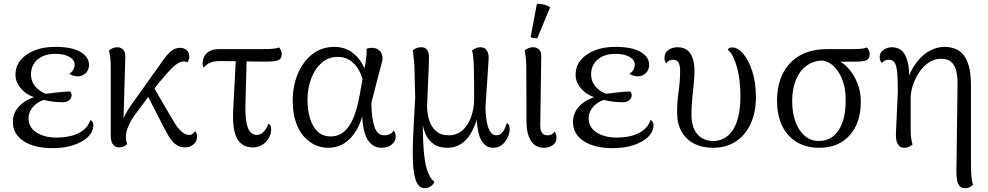

<svg xmlns="http://www.w3.org/2000/svg" viewBox="-20 -769 5228 1016"><path d="M259 15Q161 15 104.5 -22.5Q48 -60 48 -124Q48 -172 82.5 -208Q117 -244 179 -261L185 -249Q130 -259 96 -295Q62 -331 62 -373Q62 -418 88.5 -450.5Q115 -483 162 -502Q209 -521 272 -521Q360 -521 405.5 -494.5Q451 -468 451 -426Q451 -399 433.5 -382Q416 -365 390 -365Q378 -365 366 -369Q354 -373 347 -379Q363 -390 369 -402Q375 -414 375 -427Q375 -452 347.5 -468Q320 -484 273 -484Q213 -484 178.5 -454Q144 -424 144 -375Q144 -337 170 -308Q196 -279 235 -269V-247Q189 -238 160 -209Q131 -180 131 -143Q131 -95 173 -68Q215 -41 279 -41Q319 -41 355 -49.5Q391 -58 418.5 -78.5Q446 -99 459 -134Q467 -130 470.5 -123Q474 -116 474 -108Q474 -72 445.5 -44.5Q417 -17 368.5 -1Q320 15 259 15ZM311 -228Q280 -228 254 -232Q228 -236 207 -241L216 -272Q250 -276 283 -280Q316 -284 350 -285Q359 -276 359 -266Q359 -251 347 -239.5Q335 -228 311 -228Z M611 11Q588 11 577 -5.5Q566 -22 566 -51V-402Q566 -438 563.5 -462Q561 -486 557 -502Q566 -510 577.5 -514.5Q589 -519 600 -519Q619 -519 631.5 -506.5Q644 -494 643 -464L632 -85L618 -87Q622 -121 639.5 -155.5Q657 -190 674 -213L788 -373Q816 -411 838 -443.5Q860 -476 882.5 -496Q905 -516 933 -516Q953 -516 967.5 -503.5Q982 -491 982 -471Q982 -463 979 -454Q976 -445 972 -439Q967 -442 962.5 -443Q958 -444 952 -444Q933 -444 910.5 -426.5Q888 -409 864 -381.5Q840 -354 815 -324L704 -175Q688 -156 675 -133Q662 -110 654 -87.5Q646 -65 646 -46Q646 -34 648 -25Q650 -16 653 -6Q646 0 635.5 5.5Q625 11 611 11ZM958 11Q934 11 915 -1.5Q896 -14 880.5 -36.5Q865 -59 850 -89L747 -290L780 -330L895 -133Q919 -92 939.5 -73.5Q960 -55 981 -55Q993 -55 1000.5 -62Q1008 -69 1012 -75Q1016 -71 1019.5 -64Q1023 -57 1023 -46Q1023 -33 1016 -20Q1009 -7 994.5 2Q980 11 958 11Z M1318 11Q1258 11 1232.5 -40Q1207 -91 1215 -206L1229 -474H1286L1279 -227Q1277 -162 1283.5 -124.5Q1290 -87 1304.5 -71Q1319 -55 1339 -55Q1358 -55 1374 -70.5Q1390 -86 1400 -114Q1408 -111 1411.5 -103Q1415 -95 1415 -84Q1415 -60 1402 -38Q1389 -16 1367.5 -2.5Q1346 11 1318 11ZM1058 -411Q1052 -420 1052 -433Q1052 -453 1061 -470.5Q1070 -488 1089.5 -498.5Q1109 -509 1139 -509H1365Q1404 -509 1424.5 -511Q1445 -513 1456 -518Q1461 -514 1466 -504Q1471 -494 1471 -484Q1471 -458 1453 -450.5Q1435 -443 1392 -443Q1322 -443 1261 -444.5Q1200 -446 1143 -446Q1116 -446 1095.5 -438.5Q1075 -431 1058 -411Z M1714 13Q1682 13 1649.5 -1Q1617 -15 1589.5 -45Q1562 -75 1545.5 -123Q1529 -171 1529 -238Q1529 -314 1556 -378.5Q1583 -443 1632.5 -482Q1682 -521 1750 -521Q1792 -521 1824.5 -503.5Q1857 -486 1880.5 -455.5Q1904 -425 1918 -382L1902 -333Q1891 -392 1855.5 -430Q1820 -468 1768 -468Q1725 -468 1694.5 -446.5Q1664 -425 1644.5 -391Q1625 -357 1616 -317.5Q1607 -278 1607 -241Q1607 -187 1620.5 -142.5Q1634 -98 1661 -72.5Q1688 -47 1730 -47Q1762 -47 1786 -62Q1810 -77 1827 -102Q1844 -127 1855.5 -159Q1867 -191 1875 -226Q1883 -261 1888 -293L1914 -436Q1918 -460 1919.5 -478Q1921 -496 1919 -510Q1924 -513 1932 -514.5Q1940 -516 1948 -516Q1969 -516 1983 -505.5Q1997 -495 2002 -477.5Q2007 -460 2000 -437L1945 -224Q1946 -143 1961.5 -98Q1977 -53 2013 -53Q2030 -53 2042.5 -59Q2055 -65 2063 -78Q2074 -66 2074 -47Q2074 -22 2053.5 -4.5Q2033 13 1999 13Q1951 13 1924.5 -31.5Q1898 -76 1896 -172L1901 -168Q1889 -119 1864.5 -77.5Q1840 -36 1803 -11.5Q1766 13 1714 13Z M2229 227Q2202 227 2187.5 201.5Q2173 176 2167.5 120Q2162 64 2165.5 -27.5Q2169 -119 2177 -251L2173 -420Q2170 -454 2168 -473Q2166 -492 2164 -502Q2170 -508 2182 -513.5Q2194 -519 2210 -519Q2231 -519 2240.5 -504.5Q2250 -490 2250 -465Q2250 -439 2248.5 -406Q2247 -373 2245.5 -338.5Q2244 -304 2242.5 -270Q2241 -236 2240 -208Q2240 -170 2250.5 -134.5Q2261 -99 2286.5 -76Q2312 -53 2356 -53Q2398 -53 2428 -80Q2458 -107 2473.5 -151.5Q2489 -196 2489 -247Q2489 -348 2487.5 -411Q2486 -474 2478 -502Q2490 -511 2500.5 -515Q2511 -519 2523 -519Q2546 -519 2557.5 -500Q2569 -481 2565 -446L2549 -202Q2549 -176 2552 -149.5Q2555 -123 2561.5 -101Q2568 -79 2579 -66Q2590 -53 2606 -53Q2623 -53 2634 -64Q2645 -75 2652 -90.5Q2659 -106 2662 -118Q2667 -115 2672 -108.5Q2677 -102 2677 -87Q2677 -63 2665.5 -39.5Q2654 -16 2635 -1.5Q2616 13 2590 13Q2560 13 2541 -7Q2522 -27 2513 -63Q2504 -99 2502 -144H2505Q2493 -100 2472 -64Q2451 -28 2420 -7.5Q2389 13 2349 13Q2300 13 2271 -9.5Q2242 -32 2229 -66.5Q2216 -101 2212 -136H2216Q2217 -75 2219.5 -16.5Q2222 42 2230 88.5Q2238 135 2253 161Q2259 175 2267 182Q2275 189 2279 193Q2273 207 2259 217Q2245 227 2229 227Z M2860 13Q2811 13 2788.5 -25.5Q2766 -64 2766 -125L2765 -402Q2765 -438 2762.5 -462Q2760 -486 2756 -502Q2768 -511 2778.5 -515Q2789 -519 2802 -519Q2820 -519 2833 -506.5Q2846 -494 2844 -464L2839 -118Q2837 -84 2846.5 -68.5Q2856 -53 2878 -53Q2890 -53 2899 -58Q2908 -63 2915 -72Q2920 -66 2922.5 -56.5Q2925 -47 2925 -39Q2925 -15 2905 -1Q2885 13 2860 13ZM2823 -566Q2815 -566 2804 -567.5Q2793 -569 2788 -573L2821 -749Q2839 -750 2859.5 -744.5Q2880 -739 2891 -730Z M3223 15Q3125 15 3068.5 -22.5Q3012 -60 3012 -124Q3012 -172 3046.5 -208Q3081 -244 3143 -261L3149 -249Q3094 -259 3060 -295Q3026 -331 3026 -373Q3026 -418 3052.5 -450.5Q3079 -483 3126 -502Q3173 -521 3236 -521Q3324 -521 3369.5 -494.5Q3415 -468 3415 -426Q3415 -399 3397.5 -382Q3380 -365 3354 -365Q3342 -365 3330 -369Q3318 -373 3311 -379Q3327 -390 3333 -402Q3339 -414 3339 -427Q3339 -452 3311.5 -468Q3284 -484 3237 -484Q3177 -484 3142.5 -454Q3108 -424 3108 -375Q3108 -337 3134 -308Q3160 -279 3199 -269V-247Q3153 -238 3124 -209Q3095 -180 3095 -143Q3095 -95 3137 -68Q3179 -41 3243 -41Q3283 -41 3319 -49.5Q3355 -58 3382.5 -78.5Q3410 -99 3423 -134Q3431 -130 3434.5 -123Q3438 -116 3438 -108Q3438 -72 3409.5 -44.5Q3381 -17 3332.5 -1Q3284 15 3223 15ZM3275 -228Q3244 -228 3218 -232Q3192 -236 3171 -241L3180 -272Q3214 -276 3247 -280Q3280 -284 3314 -285Q3323 -276 3323 -266Q3323 -251 3311 -239.5Q3299 -228 3275 -228Z M3754 13Q3695 13 3652 -9.5Q3609 -32 3586 -74Q3563 -116 3563 -173Q3563 -231 3571 -286Q3579 -341 3579 -393Q3579 -422 3571 -437.5Q3563 -453 3541 -453Q3529 -453 3520 -447.5Q3511 -442 3505 -434Q3496 -447 3496 -462Q3496 -489 3516.5 -504Q3537 -519 3565 -519Q3612 -519 3633.5 -485Q3655 -451 3655 -396Q3655 -364 3651 -325.5Q3647 -287 3643 -245.5Q3639 -204 3639 -162Q3639 -95 3670 -59Q3701 -23 3754 -23Q3821 -23 3859.5 -83.5Q3898 -144 3898 -260Q3898 -350 3879 -416Q3860 -482 3831 -507Q3838 -518 3855 -518Q3884 -518 3912.5 -485Q3941 -452 3960.5 -393Q3980 -334 3980 -257Q3980 -173 3951.5 -112.5Q3923 -52 3872 -19.5Q3821 13 3754 13Z M4314 13Q4248 13 4198 -16Q4148 -45 4120 -101Q4092 -157 4092 -237Q4092 -319 4122.5 -380Q4153 -441 4212 -475Q4271 -509 4358 -509H4481Q4518 -509 4537.5 -511Q4557 -513 4567 -518Q4572 -513 4577 -504Q4582 -495 4582 -484Q4582 -458 4565.5 -450.5Q4549 -443 4512 -443L4392 -442L4338 -449Q4286 -449 4248.5 -421.5Q4211 -394 4191.5 -346Q4172 -298 4172 -235Q4172 -169 4190.5 -121.5Q4209 -74 4240.5 -48.5Q4272 -23 4313 -23Q4380 -23 4417.5 -79.5Q4455 -136 4455 -237Q4456 -294 4440 -340Q4424 -386 4395 -415.5Q4366 -445 4324 -450L4385 -457Q4429 -449 4463 -414Q4497 -379 4516.5 -330.5Q4536 -282 4535 -229Q4535 -157 4509 -102.5Q4483 -48 4433.5 -17.5Q4384 13 4314 13Z M5087 227Q5067 227 5057.5 215.5Q5048 204 5044.5 184.5Q5041 165 5041 141L5047 -328Q5047 -371 5038.5 -399.5Q5030 -428 5011.5 -443Q4993 -458 4961 -458Q4923 -458 4893 -437Q4863 -416 4842 -383.5Q4821 -351 4810 -315.5Q4799 -280 4799 -253V-88Q4799 -57 4801.5 -38Q4804 -19 4809 -4Q4801 2 4790.5 7.5Q4780 13 4765 13Q4741 13 4730 -7.5Q4719 -28 4721 -66L4731 -284Q4731 -338 4728.5 -376Q4726 -414 4716.5 -433.5Q4707 -453 4683 -453Q4670 -453 4661 -448Q4652 -443 4646 -436Q4641 -441 4638 -449.5Q4635 -458 4635 -467Q4635 -490 4654.5 -504.5Q4674 -519 4700 -519Q4729 -519 4750 -502.5Q4771 -486 4782.5 -444Q4794 -402 4790 -326L4776 -331Q4798 -398 4831 -440Q4864 -482 4902 -501.5Q4940 -521 4978 -521Q5005 -521 5030.5 -512.5Q5056 -504 5075.5 -482Q5095 -460 5106.5 -420.5Q5118 -381 5118 -318V79Q5118 101 5118.5 126.5Q5119 152 5121.5 174Q5124 196 5129 209Q5124 215 5112 221Q5100 227 5087 227Z"/></svg>

Font: Arima Thin
Style: Regular
Weight: 400
Version: Version 1.100